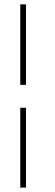

<svg xmlns="http://www.w3.org/2000/svg" viewBox="-20 -731 251 883"><path d="M73.2 -340.8V-710.9H99.6V-340.8ZM73.2 131.8V-235.4H99.6V131.8Z"/></svg>

Font: Roboto Slab Thin
Style: Regular
Weight: 100
Designer: Google
Version: Version 2.000; ttfautohint (v1.8.1.43-b0c9)